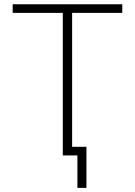

<svg xmlns="http://www.w3.org/2000/svg" viewBox="-20 -748 649 924"><path d="M41 -686V-727.5H568.4V-686H327.1V0H282.2V-686ZM352.5 156.2V0H305.2V-41.5H396V156.2Z"/></svg>

Font: Inter 24pt ExtraLight
Style: Regular
Weight: 250
Designer: Rasmus Andersson
Foundry: rsms
Version: Version 4.001;git-66647c0bb